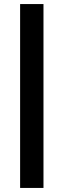

<svg xmlns="http://www.w3.org/2000/svg" viewBox="-20 -795 312 945"><path d="M79 130V-775H194V130Z"/></svg>

Font: Rising Sun
Style: Bold
Weight: 700
Designer: Matt McInerney, Pablo Impallari, Rodrigo Fuenzalida (Raleway font), Stephen Hutchings (Greek), Cristiano Sobral (main ch
Foundry: The Rising Sun Project Authors
Version: Version 4.327; ttfautohint (v1.8.4.7-5d5b-dirty)